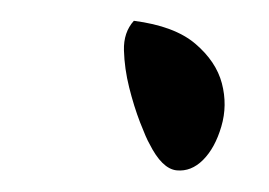

<svg xmlns="http://www.w3.org/2000/svg" viewBox="-20 -166 252 180"><path d="M120.1 -31.2Q117.2 -36.1 111.3 -51.3Q105.5 -66.4 101.1 -84Q96.7 -101.6 96.2 -118.7Q95.7 -135.7 105.5 -146.5Q143.6 -141.6 163.1 -125Q182.6 -108.4 188 -87.9Q193.4 -67.4 187.5 -47.4Q181.6 -27.3 170.4 -16.1Q159.2 -4.9 145.5 -6.3Q131.8 -7.8 120.1 -31.2Z"/></svg>

Font: Give You Glory
Style: Regular
Weight: 400
Designer: Kimberly Geswein
Foundry: Kimberly Geswein
Version: Version 1.002